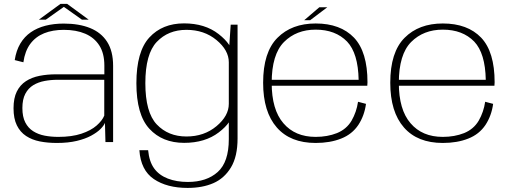

<svg xmlns="http://www.w3.org/2000/svg" viewBox="-20 -714 2576 965"><path d="M265.5 4.5Q323 4.5 365.8 -5.8Q408.5 -16 438 -32Q467.5 -48 484.8 -65.2Q502 -82.5 507.5 -96.5L510 0H548.5V-383Q548.5 -457 518.5 -503.8Q488.5 -550.5 433 -573Q377.5 -595.5 300.5 -595.5Q251 -595.5 209 -584.8Q167 -574 135 -552Q103 -530 82.2 -495.2Q61.5 -460.5 54 -412L97.5 -401Q105.5 -457.5 132.2 -493.5Q159 -529.5 201.8 -546.8Q244.5 -564 300.5 -564Q363 -564 408.5 -544.5Q454 -525 479.2 -485.5Q504.5 -446 504.5 -384.5V-340.5H261.5Q217.5 -340.5 178.5 -332.8Q139.5 -325 110.2 -306Q81 -287 64.5 -254Q48 -221 48 -170Q48 -118 64.8 -84Q81.5 -50 111.2 -30.5Q141 -11 180.2 -3.2Q219.5 4.5 265.5 4.5ZM273 -26Q237 -26 204.5 -32.2Q172 -38.5 146.8 -54.5Q121.5 -70.5 107 -98.8Q92.5 -127 92.5 -171Q92.5 -214.5 107.2 -242.5Q122 -270.5 147 -285.8Q172 -301 203.8 -307Q235.5 -313 269 -313H504V-133Q494 -108 465.5 -83Q437 -58 389 -42Q341 -26 273 -26ZM175 -615H210L301 -679.5L392 -615H426L317.5 -694.5H284Z M923 230.5Q997.5 230.5 1052.5 206.5Q1107.5 182.5 1140.8 127.5Q1174 72.5 1174 -18V-590H1139.5L1130 -449.5V-14.5Q1130 100.5 1074.2 150.5Q1018.5 200.5 924 200.5Q867.5 200.5 823.5 183.5Q779.5 166.5 754.8 132.5Q730 98.5 724.5 41H680.5Q687.5 141.5 753.2 186Q819 230.5 923 230.5ZM905.5 4Q1010.5 4 1079.5 -48.5Q1148.5 -101 1148.5 -152L1130 -192Q1130 -131.5 1068 -79.8Q1006 -28 917 -28Q825.5 -28 768 -88.5Q710.5 -149 710.5 -296Q710.5 -443 768 -503.5Q825.5 -564 917 -564Q1006 -564 1068 -512.8Q1130 -461.5 1130 -401L1147.5 -440Q1147.5 -489 1078.8 -542.8Q1010 -596.5 905 -596.5Q796 -596.5 730.8 -525.8Q665.5 -455 665.5 -296Q665.5 -137.5 730.8 -66.8Q796 4 905.5 4Z M1566.5 4.5V-26Q1463 -26 1404.5 -94.5Q1345.5 -162.5 1345.5 -297.5Q1345.5 -440.5 1407.5 -503Q1469.5 -565 1566.5 -565Q1666 -565 1724.5 -505Q1780 -446.5 1782.5 -313H1338V-283H1826Q1827 -292 1827 -300.5Q1827 -453 1759.5 -524.5Q1691 -596 1566.5 -596Q1446 -596 1374.5 -524Q1302.5 -452 1302.5 -298Q1302.5 -151.5 1371.5 -73Q1439.5 4.5 1566.5 4.5ZM1566.5 -26V4.5Q1639.5 4.5 1694.5 -17.5Q1749.5 -39 1781 -86Q1811.5 -132.5 1819.5 -192L1779.5 -202.5Q1772 -151 1747 -107.5Q1721.5 -64.5 1673.5 -45Q1625.5 -26 1566.5 -26ZM1509 -612.5H1539L1625 -677.5H1585Z M2205.5 4.5V-26Q2102 -26 2043.5 -94.5Q1984.5 -162.5 1984.5 -297.5Q1984.5 -440.5 2046.5 -503Q2108.5 -565 2205.5 -565Q2305 -565 2363.5 -505Q2419 -446.5 2421.5 -313H1977V-283H2465Q2466 -292 2466 -300.5Q2466 -453 2398.5 -524.5Q2330 -596 2205.5 -596Q2085 -596 2013.5 -524Q1941.5 -452 1941.5 -298Q1941.5 -151.5 2010.5 -73Q2078.5 4.5 2205.5 4.5ZM2205.5 -26V4.5Q2278.5 4.5 2333.5 -17.5Q2388.5 -39 2420 -86Q2450.5 -132.5 2458.5 -192L2418.5 -202.5Q2411 -151 2386 -107.5Q2360.5 -64.5 2312.5 -45Q2264.5 -26 2205.5 -26Z"/></svg>

Font: Anybody SemiExpanded ExtraLight
Style: Regular
Weight: 250
Width: 6
Version: Version 1.113;gftools[0.9.25]